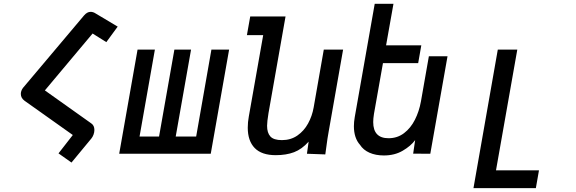

<svg xmlns="http://www.w3.org/2000/svg" viewBox="-20 -812 3040 1014"><path d="M364.5 -99 109.5 -280Q90 -294.5 90 -316Q90 -332.5 101.5 -348L423.5 -730Q440 -749.5 458.5 -749.5Q472.5 -749.5 486.5 -740L601.5 -671.5L541.5 -589.5L469 -635Q374 -522 279 -408.5L217 -334.5L462.5 -160Q478.5 -149 478.5 -125.5Q478.5 -113.5 474 -101.2Q469.5 -89 462.5 -80.5L357.5 46.5L289 -2Z M1093 0H609.5L706.5 -550H798L717 -91H820L901 -550H989L908 -91H1016L1096.5 -550H1190Z M1288.5 -137.5Q1288.5 -167.5 1294 -196.5L1370 -626.5H1284L1301.5 -725H1488L1398 -214.5Q1390.5 -168.5 1390.5 -147.5Q1390.5 -110.5 1408 -91.2Q1425.5 -72 1469 -72Q1515.5 -72 1550.5 -96.2Q1585.5 -120.5 1607 -159.8Q1628.5 -199 1636.5 -244.5L1690 -550H1792L1715.5 -115.5Q1709.5 -84 1703.5 -36.5L1698 3.5L1601 0L1610 -64Q1574.5 -24 1533 -8.2Q1491.5 7.5 1436 7.5Q1362 7.5 1325.2 -30.2Q1288.5 -68 1288.5 -137.5Z M1881 -47.5Q1865.5 -64.5 1857.2 -89.5Q1849 -114.5 1849 -145.5Q1849 -168 1853.5 -193.5L1959 -792H2058L2019 -572.5H2205L2188.5 -478.5H2002.5L1955 -210.5Q1951 -185.5 1951 -167.5Q1951 -82 2032 -82Q2078.5 -82 2113.8 -108.8Q2149 -135.5 2171.2 -179.5Q2193.5 -223.5 2203 -276L2245 -515H2343.5L2252.5 0L2162 -0.5L2172.5 -72Q2149 -40.5 2106.5 -15.8Q2064 9 2007.5 9Q1964 9 1931.2 -5.5Q1898.5 -20 1881 -47.5Z M2609 -550H2712L2599.5 87.5H2826.5L2810 181.5H2480.5Z"/></svg>

Font: JuliaMono Medium
Style: Italic
Weight: 500
Italic angle: -9°
Monospace: yes
Designer: cormullion
Foundry: corm
Version: Version 0.054; ttfautohint (v1.8.4)